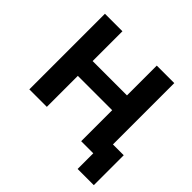

<svg xmlns="http://www.w3.org/2000/svg" viewBox="-202 -906 1257 1257"><g transform="rotate(45 426.0 -277.5)"><path d="M729 -700V0H567V-287H249V0H87V-700H249V-424H567V-700ZM829 -132V145H679V0H570V-132Z"/></g></svg>

Font: APTA Sans Regular
Style: Bold Italic
Weight: 700
Version: Version 7.200